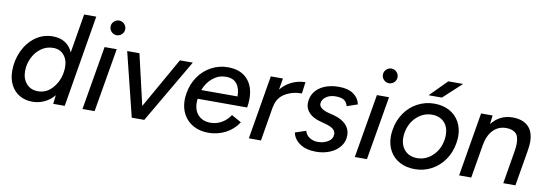

<svg xmlns="http://www.w3.org/2000/svg" viewBox="-56 -1095 4218 1481"><g transform="rotate(10 2053.5 -354.5)"><path d="M399 -69Q366 -29 321.5 -8.5Q277 12 229 12Q171 12 127 -14Q83 -40 59 -87.5Q35 -135 35 -196Q35 -279 68.5 -351.5Q102 -424 162 -468Q222 -512 299 -512Q356 -512 395.5 -486.5Q435 -461 455 -414L506 -720H601L481 0H391ZM257 -75Q320 -75 365.5 -122.5Q411 -170 426 -238L430 -265Q432 -279 432 -286Q434 -348 402.5 -386.5Q371 -425 317 -425Q264 -425 222 -394.5Q180 -364 156.5 -314.5Q133 -265 133 -212Q133 -151 167 -113Q201 -75 257 -75Z M705 -500H800L715 0H620ZM723 -664Q723 -687 740 -704Q757 -721 780 -721Q804 -721 821 -704Q838 -687 838 -664Q838 -640 821 -623Q804 -606 780 -606Q757 -606 740 -623Q723 -640 723 -664Z M882 -500H978L1070 -103L1295 -500H1396L1104 0H1006Z M1384 -206Q1384 -229 1389 -259Q1401 -333 1441 -390.5Q1481 -448 1541 -480Q1601 -512 1671 -512Q1768 -512 1821.5 -455.5Q1875 -399 1875 -300Q1875 -268 1869 -232H1481Q1479 -212 1479 -203Q1479 -140 1514.5 -103.5Q1550 -67 1610 -67Q1658 -67 1698.5 -91Q1739 -115 1764 -154L1841 -111Q1803 -52 1741 -20Q1679 12 1607 12Q1540 12 1489.5 -15.5Q1439 -43 1411.5 -92.5Q1384 -142 1384 -206ZM1781 -303Q1781 -366 1753 -401.5Q1725 -437 1668 -437Q1611 -437 1565.5 -400.5Q1520 -364 1497 -303Z M2007 -500H2102L2087 -411Q2124 -456 2174 -479Q2224 -502 2278 -502L2266 -412Q2191 -412 2133.5 -377Q2076 -342 2064 -270H2063L2018 0H1923Z M2265 -106 2349 -134Q2358 -101 2386.5 -83Q2415 -65 2450 -65Q2496 -65 2531 -86.5Q2566 -108 2566 -146Q2566 -169 2546.5 -185Q2527 -201 2487 -212L2443 -224Q2386 -239 2355 -271Q2324 -303 2324 -345Q2324 -395 2351 -433Q2378 -471 2427 -491.5Q2476 -512 2539 -512Q2610 -512 2652 -483.5Q2694 -455 2706 -404L2623 -375Q2614 -408 2591.5 -421.5Q2569 -435 2526 -435Q2481 -435 2450.5 -412.5Q2420 -390 2420 -357Q2420 -340 2438.5 -325Q2457 -310 2494 -300L2535 -290Q2601 -272 2634 -237Q2667 -202 2667 -154Q2667 -105 2637.5 -67Q2608 -29 2558.5 -8.5Q2509 12 2451 12Q2371 12 2322.5 -22Q2274 -56 2265 -106Z M2838 -500H2933L2848 0H2753ZM2856 -664Q2856 -687 2873 -704Q2890 -721 2913 -721Q2937 -721 2954 -704Q2971 -687 2971 -664Q2971 -640 2954 -623Q2937 -606 2913 -606Q2890 -606 2873 -623Q2856 -640 2856 -664Z M2999 -206Q2999 -229 3004 -259Q3016 -333 3056 -390.5Q3096 -448 3156.5 -480Q3217 -512 3287 -512Q3354 -512 3404.5 -485Q3455 -458 3483 -408.5Q3511 -359 3511 -295Q3511 -273 3506 -241Q3494 -167 3454 -109.5Q3414 -52 3354 -20Q3294 12 3224 12Q3157 12 3106 -15Q3055 -42 3027 -91.5Q2999 -141 2999 -206ZM3095 -213Q3095 -151 3131 -113Q3167 -75 3227 -75Q3295 -75 3347 -124Q3399 -173 3412 -251Q3415 -271 3415 -288Q3415 -351 3379.5 -388Q3344 -425 3284 -425Q3216 -425 3163.5 -376Q3111 -327 3098 -249Q3095 -230 3095 -213ZM3362 -700H3478L3335 -568H3231Z M3654 -500H3744L3736 -431Q3799 -512 3900 -512Q3979 -512 4022 -470.5Q4065 -429 4065 -348Q4065 -320 4059 -285L4056 -266L4011 0H3916L3959 -257Q3965 -292 3965 -318Q3965 -377 3939 -400Q3913 -423 3865 -423Q3804 -423 3763 -380.5Q3722 -338 3709 -261L3665 0H3570Z"/></g></svg>

Font: Oak Sans Medium
Style: Italic
Weight: 500
Italic angle: -9.49998°
Foundry: Erik Kennedy, Walven
Version: Version 1.000